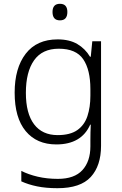

<svg xmlns="http://www.w3.org/2000/svg" viewBox="-20 -842 639 1009"><path d="M283 -635Q345 -635 386.5 -610.5Q428 -586 453 -544H457L465 -625H511V-76Q511 29 457 88Q403 147 282 147Q222 147 175.5 137.5Q129 128 92 111V56Q129 75 178 86.5Q227 98 284 98Q371 98 413 52Q455 6 455 -73V-104Q455 -125 455.5 -146.5Q456 -168 457 -187H454Q408 -83 276 -83Q173 -83 115 -153Q57 -223 57 -355Q57 -484 115 -559.5Q173 -635 283 -635ZM289 -586Q202 -586 159 -525Q116 -464 116 -354Q116 -246 159 -189Q202 -132 283 -132Q349 -132 386.5 -158.5Q424 -185 439.5 -232Q455 -279 455 -339V-374Q455 -475 417.5 -530.5Q380 -586 289 -586ZM295 -822Q334 -822 334 -779Q334 -735 295 -735Q256 -735 256 -779Q256 -822 295 -822Z"/></svg>

Font: Noto Sans Kannada UI Light
Style: Regular
Weight: 300
Designer: Jelle Bosma - Monotype Design Team
Foundry: Monotype Imaging Inc.
Version: Version 2.005; ttfautohint (v1.8.4.7-5d5b)